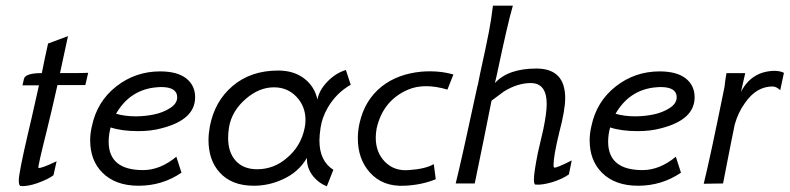

<svg xmlns="http://www.w3.org/2000/svg" viewBox="-20 -645 2776 675"><path d="M290 -389 280 -346H182Q161 -252 144 -184Q112 -56 115 -55Q122 -51 179 -78L168 -29Q150 -15 111 -1Q76 11 53 9Q46 8 46 -10Q46 -37 78 -174Q86 -206 117 -345H59L64 -367Q68 -388 127 -388Q130 -405 137.5 -439.5Q145 -474 149 -492L219 -518L191 -388Q288 -388 290 -389Z M666 -303Q666 -224 548 -194Q512 -184 466 -184Q408 -184 369 -197Q362 -172 362 -147Q362 -47 483 -47Q543 -47 600 -94L618 -38Q551 8 467 8Q386 8 340 -38Q297 -81 297 -152Q297 -176 303 -201Q321 -288 388.5 -341Q456 -394 543 -394Q603 -394 634.5 -369.5Q666 -345 666 -303ZM546 -339Q538 -339 520 -337Q434 -325 388 -245Q420 -236 457 -236Q489 -236 521 -242.5Q553 -249 578 -265Q603 -281 603 -303Q603 -339 546 -339Z M1196 -399 1213 -347Q1162 -318 1132 -266Q1112 -231 1107 -196Q1103 -169 1103 -151Q1103 -79 1152 -48L1129 10Q1101 -1 1082 -24Q1058 -53 1059 -90Q1030 -40 975 -15Q926 8 872 8Q794 8 752 -39Q713 -82 713 -153Q713 -174 718 -202Q735 -289 797 -342Q861 -397 958 -397Q1013 -397 1049.5 -369Q1086 -341 1096 -295Q1102 -328 1131 -358Q1160 -388 1196 -399ZM1051 -195Q1054 -208 1054 -223Q1054 -271 1022.5 -304.5Q991 -338 943 -338Q892 -338 846 -299Q795 -256 785 -197Q782 -177 782 -160Q782 -109 809 -79.5Q836 -50 884 -50Q943 -50 989 -90Q1038 -131 1051 -195Z M1574 -383 1553 -330Q1513 -342 1478 -342Q1443 -342 1415 -330Q1326 -292 1304 -193Q1301 -176 1301 -161Q1301 -109 1333.5 -76Q1366 -43 1417 -47Q1476 -51 1505 -68L1512 -15Q1464 5 1403 8Q1325 12 1280 -39Q1238 -86 1238 -159Q1238 -185 1244 -212Q1262 -293 1322 -341Q1378 -385 1461 -393Q1523 -398 1574 -383Z M1990 -81 1980 -32Q1960 -17 1923 -5Q1886 6 1863 4Q1857 4 1857 -14Q1857 -38 1871 -108Q1876 -129 1890 -190Q1902 -248 1902 -279Q1902 -353 1846 -353Q1799 -353 1751 -323Q1742 -316 1708 -291Q1702 -259 1681.5 -158.5Q1661 -58 1649 0H1582Q1603 -84 1658 -340Q1659 -343 1660.5 -349.5Q1662 -356 1664 -367Q1666 -378 1668 -387Q1689 -482 1699 -534Q1707 -575 1713 -625H1783Q1765 -564 1728 -388L1720 -353Q1766 -404 1866 -404Q1967 -404 1967 -300Q1967 -258 1946 -179Q1926 -97 1926 -64Q1926 -58 1928 -56Q1935 -53 1990 -81Z M2422 -303Q2422 -224 2304 -194Q2268 -184 2222 -184Q2164 -184 2125 -197Q2118 -172 2118 -147Q2118 -47 2239 -47Q2299 -47 2356 -94L2374 -38Q2307 8 2223 8Q2142 8 2096 -38Q2053 -81 2053 -152Q2053 -176 2059 -201Q2077 -288 2144.5 -341Q2212 -394 2299 -394Q2359 -394 2390.5 -369.5Q2422 -345 2422 -303ZM2302 -339Q2294 -339 2276 -337Q2190 -325 2144 -245Q2176 -236 2213 -236Q2245 -236 2277 -242.5Q2309 -249 2334 -265Q2359 -281 2359 -303Q2359 -339 2302 -339Z M2736 -389 2723 -328Q2709 -341 2696 -341Q2639 -341 2599 -283Q2575 -250 2563 -207Q2559 -189 2550.5 -145.5Q2542 -102 2537 -77Q2532 -52 2522 0L2454 1Q2476 -87 2527 -339Q2529 -360 2534 -388H2600L2585 -322Q2622 -394 2702 -396Q2722 -396 2736 -389Z"/></svg>

Font: GFS Neohellenic Rg
Style: Italic
Weight: 400
Italic angle: -12°
Designer: Takis Katsoulidis and George D. Matthiopoulos
Foundry: Takis Katsoulidis and George D. Matthiopoulos
Version: Version 1.0